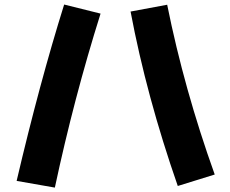

<svg xmlns="http://www.w3.org/2000/svg" viewBox="-20 -811 1040 868"><path d="M950.7 -22 783.7 29.8Q642.1 -377 570.3 -758.8L735.8 -789.6Q812.5 -407.7 950.7 -22ZM434.6 -749.5Q314.5 -368.2 228 37.1L55.2 6.8Q159.2 -436.5 270 -790.5Z"/></svg>

Font: Droid Sans
Style: Regular
Weight: 400
Foundry: Ascender Corporation
Version: Version 1.00 build 114